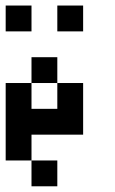

<svg xmlns="http://www.w3.org/2000/svg" viewBox="-20 -565 404 676"><path d="M90.9 -363.6H181.8V-272.7H90.9ZM181.8 -272.7H272.7V-181.8H181.8ZM0 -272.7H90.9V-181.8H0ZM181.8 -181.8H272.7V-90.9H181.8ZM90.9 -181.8H181.8V-90.9H90.9ZM0 -181.8H90.9V-90.9H0ZM0 -90.9H90.9V0H0ZM90.9 0H181.8V90.9H90.9ZM0 -545.5H90.9V-454.5H0ZM181.8 -545.5H272.7V-454.5H181.8Z"/></svg>

Font: Micro 5
Style: Regular
Weight: 400
Designer: Sarah Cadigan-Fried
Version: Version 1.000; ttfautohint (v1.8.4.7-5d5b)